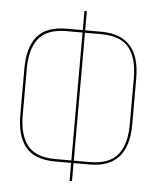

<svg xmlns="http://www.w3.org/2000/svg" viewBox="-51 -744 643 788"><g transform="rotate(5 270.5 -350.0)"><path d="M275 -621H341Q501 -621 501 -443V-252Q501 -74 341 -74H275V0H265V-74H199Q115 -74 77.5 -119.5Q40 -165 40 -252V-443Q40 -530 77.5 -575.5Q115 -621 199 -621H265V-700H275ZM265 -611H199Q119 -611 84.5 -568Q50 -525 50 -443V-252Q50 -170 84.5 -127Q119 -84 199 -84H265ZM275 -84H341Q421 -84 456 -127Q491 -170 491 -252V-443Q491 -525 456.5 -568Q422 -611 341 -611H275Z"/></g></svg>

Font: Bebas Neue Thin
Style: Regular
Weight: 200
Designer: Ryoichi Tsunekawa
Foundry: Ryoichi Tsunekawa
Version: Version 1.003;PS 001.003;hotconv 1.0.70;makeotf.lib2.5.58329